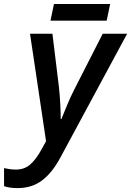

<svg xmlns="http://www.w3.org/2000/svg" viewBox="-103 -711 663 971"><path d="M-12.7 240.2Q-37.6 240.2 -53.7 237.5Q-69.8 234.9 -82.5 230.5V139.2Q-69.3 142.1 -54.7 144.3Q-40 146.5 -22.5 146.5Q21 146.5 50.3 120.4Q79.6 94.2 105 48.3L129.9 2.9L48.8 -540.5H162.1L194.3 -276.9Q199.2 -235.4 201.7 -187.3Q204.1 -139.2 204.1 -108.9H207.5Q217.3 -133.3 235.4 -177Q253.4 -220.7 272.9 -258.8L416.5 -540.5H540L202.6 85.4Q160.6 163.6 109.1 201.9Q57.6 240.2 -12.7 240.2ZM152.3 -606.4 169.9 -690.9H454.1L436.5 -606.4Z"/></svg>

Font: Open Sans SemiBold
Style: Italic
Weight: 600
Italic angle: -12°
Designer: Monotype Design Team
Foundry: Monotype Imaging Inc.
Version: Version 3.003; ttfautohint (v1.8.4)